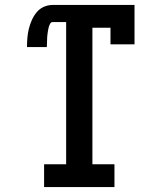

<svg xmlns="http://www.w3.org/2000/svg" viewBox="-20 -755 640 775"><path d="M158 0V-92H247V-666H193Q186 -666 182.5 -659.5Q179 -653 177 -646.5Q175 -640 174 -633Q173 -626 172 -619.5Q171 -613 170.5 -606Q170 -599 170 -592Q170 -585 169.5 -578.5Q169 -572 169 -565H89Q89 -584 90.5 -602.5Q92 -621 96.5 -639Q101 -657 108.5 -674Q116 -691 128 -705.5Q140 -720 157 -727.5Q174 -735 193 -735H523V-576H426V-643H353V-92H442V0Z"/></svg>

Font: Iosevka Slab Semibold Extended
Style: Regular
Weight: 600
Width: 7
Monospace: yes
Designer: Belleve Invis
Foundry: Belleve Invis
Version: Version 11.1.0; ttfautohint (v1.8.3)